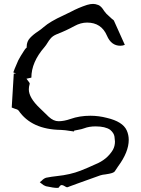

<svg xmlns="http://www.w3.org/2000/svg" viewBox="-20 -750 705 959"><path d="M264.2 188.5Q248 188.5 209.5 180.2Q197.8 176.3 188 167.5Q183.6 163.6 178.7 160.2Q183.6 156.7 188.5 152.3Q198.2 141.6 210.4 137.7Q237.3 132.3 265.1 129.4Q330.6 122.6 382.3 102.5Q419.4 87.9 456.1 70.8Q514.6 47.4 543.9 -1.5Q554.2 -20.5 554.2 -43Q554.2 -49.3 551.8 -67.4Q549.3 -85.4 530.3 -101.6Q505.9 -118.7 457.5 -118.7Q425.3 -118.7 400.9 -109.4Q388.2 -104.5 370.6 -101.6Q361.8 -100.1 350.6 -97.7L349.6 -93.3Q338.9 -94.2 328.6 -96.2Q306.6 -100.1 284.7 -101.1Q137.7 -103 72.8 -197.8Q67.4 -204.1 52.7 -207.5L38.6 -212.9L48.8 -382.3L60.5 -383.3Q56.6 -384.8 53.2 -385.7Q49.8 -386.7 48.3 -387.7L46.4 -388.2L53.7 -407.7Q62 -428.7 71.3 -448.7Q83 -470.7 97.2 -492.2Q106.9 -507.8 110.1 -509.8Q113.3 -511.7 113.3 -512.7V-517.1Q113.3 -542.5 129.9 -560.3Q146.5 -578.1 169.4 -592.8Q185.5 -603.5 198.7 -615.2Q230 -642.6 296.4 -672.9Q314.9 -681.2 332.5 -690.4Q371.6 -711.4 415 -725.6Q431.6 -730.5 445.3 -730.5Q456.5 -730.5 471.2 -724.9Q485.8 -719.2 500.5 -694.8Q510.7 -680.2 526.4 -667.5Q532.7 -662.1 538.6 -656.2Q547.4 -649.9 548.8 -647.5Q570.8 -599.1 591.8 -551.8L603.5 -525.9Q592.8 -521.5 581.1 -521.5Q535.6 -521.5 514.2 -571.8Q486.3 -637.2 415 -637.2Q383.3 -637.2 352.1 -620.1Q310.5 -597.2 265.1 -579.6L259.3 -577.1Q243.2 -569.8 233.6 -558.8Q224.1 -547.9 217.3 -536.1Q210.4 -524.4 202.1 -514.6Q136.7 -439.5 136.7 -362.3L112.3 -356.9L115.7 -352.1Q128.4 -336.4 128.4 -333V-331.5Q124 -316.9 124 -303.7Q124 -282.7 137.7 -259.3Q151.4 -235.8 179.2 -209.5Q189.5 -199.2 200.7 -188.7Q211.9 -178.2 223.1 -167Q247.1 -144.5 272.5 -144.5Q299.8 -144.5 332 -155.8Q377.4 -171.9 431.6 -171.9Q473.1 -171.9 514.2 -161.1Q592.8 -142.6 612.8 -99.1Q623 -76.7 623 -51.3Q623 9.3 569.8 81.1Q561 93.8 553.2 106Q547.4 113.3 527.8 117.2L525.9 117.7L506.3 121.1Q492.7 122.1 480.5 126Q423.3 146 366.2 167L323.7 182.6L323.2 183.1L315.4 185.5Q311.5 185.5 303 179.9Q294.4 174.3 288.1 174.3Q280.8 174.3 273.9 186.5Q272.5 188.5 264.2 188.5Z"/></svg>

Font: Unutterable
Style: Regular
Weight: 400
Designer: GGBotNet
Foundry: f0n7.com
Version: 1.00